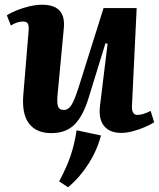

<svg xmlns="http://www.w3.org/2000/svg" viewBox="-20 -548 674 812"><path d="M9 -483Q25 -494 51 -504.5Q77 -515 105.5 -521.5Q134 -528 158 -528Q259 -528 250 -430L224 -153Q220 -115 225 -99Q230 -83 250 -83Q269 -83 282 -103.5Q295 -124 312 -177L418 -514H558L538 -99Q537 -62 561 -62Q573 -62 587.5 -66.5Q602 -71 617 -79L632 -31Q617 -21 592.5 -10.5Q568 0 542 7Q516 14 493 14Q443 14 419.5 -16Q396 -46 403 -101L435 -363L426 -365L356 -138Q332 -58 295.5 -21.5Q259 15 197 15Q133 15 102 -26.5Q71 -68 79 -152L101 -417Q103 -440 97.5 -448.5Q92 -457 77 -457Q65 -457 51.5 -452.5Q38 -448 26 -440ZM407 25Q391 87 354.5 144.5Q318 202 268 244L230 219Q262 160 278.5 111Q295 62 304 3Z"/></svg>

Font: Literata 36pt
Style: Bold Italic
Weight: 700
Italic angle: -2°
Designer: Latin by Veronika Burian and Jose Scaglione. Greek by Irene Vlachou. Cyrillic by Vera Evstafieva
Foundry: TypeTogether
Version: Version 3.002